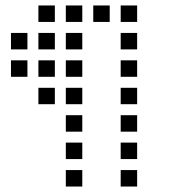

<svg xmlns="http://www.w3.org/2000/svg" viewBox="-20 -700 640 700"><path d="M121 -680Q120 -680 120 -680Q120 -680 120 -679V-621Q120 -620 120 -620Q120 -620 121 -620H179Q180 -620 180 -620Q180 -620 180 -621V-679Q180 -680 180 -680Q180 -680 179 -680ZM221 -680Q220 -680 220 -680Q220 -680 220 -679V-621Q220 -620 220 -620Q220 -620 221 -620H279Q280 -620 280 -620Q280 -620 280 -621V-679Q280 -680 280 -680Q280 -680 279 -680ZM321 -680Q320 -680 320 -680Q320 -680 320 -679V-621Q320 -620 320 -620Q320 -620 321 -620H379Q380 -620 380 -620Q380 -620 380 -621V-679Q380 -680 380 -680Q380 -680 379 -680ZM421 -680Q420 -680 420 -680Q420 -680 420 -679V-621Q420 -620 420 -620Q420 -620 421 -620H479Q480 -620 480 -620Q480 -620 480 -621V-679Q480 -680 480 -680Q480 -680 479 -680ZM21 -580Q20 -580 20 -580Q20 -580 20 -579V-521Q20 -520 20 -520Q20 -520 21 -520H79Q80 -520 80 -520Q80 -520 80 -521V-579Q80 -580 80 -580Q80 -580 79 -580ZM121 -580Q120 -580 120 -580Q120 -580 120 -579V-521Q120 -520 120 -520Q120 -520 121 -520H179Q180 -520 180 -520Q180 -520 180 -521V-579Q180 -580 180 -580Q180 -580 179 -580ZM221 -580Q220 -580 220 -580Q220 -580 220 -579V-521Q220 -520 220 -520Q220 -520 221 -520H279Q280 -520 280 -520Q280 -520 280 -521V-579Q280 -580 280 -580Q280 -580 279 -580ZM421 -580Q420 -580 420 -580Q420 -580 420 -579V-521Q420 -520 420 -520Q420 -520 421 -520H479Q480 -520 480 -520Q480 -520 480 -521V-579Q480 -580 480 -580Q480 -580 479 -580ZM21 -480Q20 -480 20 -480Q20 -480 20 -479V-421Q20 -420 20 -420Q20 -420 21 -420H79Q80 -420 80 -420Q80 -420 80 -421V-479Q80 -480 80 -480Q80 -480 79 -480ZM121 -480Q120 -480 120 -480Q120 -480 120 -479V-421Q120 -420 120 -420Q120 -420 121 -420H179Q180 -420 180 -420Q180 -420 180 -421V-479Q180 -480 180 -480Q180 -480 179 -480ZM221 -480Q220 -480 220 -480Q220 -480 220 -479V-421Q220 -420 220 -420Q220 -420 221 -420H279Q280 -420 280 -420Q280 -420 280 -421V-479Q280 -480 280 -480Q280 -480 279 -480ZM421 -480Q420 -480 420 -480Q420 -480 420 -479V-421Q420 -420 420 -420Q420 -420 421 -420H479Q480 -420 480 -420Q480 -420 480 -421V-479Q480 -480 480 -480Q480 -480 479 -480ZM121 -380Q120 -380 120 -380Q120 -380 120 -379V-321Q120 -320 120 -320Q120 -320 121 -320H179Q180 -320 180 -320Q180 -320 180 -321V-379Q180 -380 180 -380Q180 -380 179 -380ZM221 -380Q220 -380 220 -380Q220 -380 220 -379V-321Q220 -320 220 -320Q220 -320 221 -320H279Q280 -320 280 -320Q280 -320 280 -321V-379Q280 -380 280 -380Q280 -380 279 -380ZM421 -380Q420 -380 420 -380Q420 -380 420 -379V-321Q420 -320 420 -320Q420 -320 421 -320H479Q480 -320 480 -320Q480 -320 480 -321V-379Q480 -380 480 -380Q480 -380 479 -380ZM221 -280Q220 -280 220 -280Q220 -280 220 -279V-221Q220 -220 220 -220Q220 -220 221 -220H279Q280 -220 280 -220Q280 -220 280 -221V-279Q280 -280 280 -280Q280 -280 279 -280ZM421 -280Q420 -280 420 -280Q420 -280 420 -279V-221Q420 -220 420 -220Q420 -220 421 -220H479Q480 -220 480 -220Q480 -220 480 -221V-279Q480 -280 480 -280Q480 -280 479 -280ZM221 -180Q220 -180 220 -180Q220 -180 220 -179V-121Q220 -120 220 -120Q220 -120 221 -120H279Q280 -120 280 -120Q280 -120 280 -121V-179Q280 -180 280 -180Q280 -180 279 -180ZM421 -180Q420 -180 420 -180Q420 -180 420 -179V-121Q420 -120 420 -120Q420 -120 421 -120H479Q480 -120 480 -120Q480 -120 480 -121V-179Q480 -180 480 -180Q480 -180 479 -180ZM221 -80Q220 -80 220 -80Q220 -80 220 -79V-21Q220 -20 220 -20Q220 -20 221 -20H279Q280 -20 280 -20Q280 -20 280 -21V-79Q280 -80 280 -80Q280 -80 279 -80ZM421 -80Q420 -80 420 -80Q420 -80 420 -79V-21Q420 -20 420 -20Q420 -20 421 -20H479Q480 -20 480 -20Q480 -20 480 -21V-79Q480 -80 480 -80Q480 -80 479 -80Z"/></svg>

Font: Doto Medium
Style: Regular
Weight: 500
Monospace: yes
Version: Version 1.000